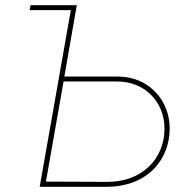

<svg xmlns="http://www.w3.org/2000/svg" viewBox="-20 -720 729 740"><path d="M94 -681H253L133 0H389C553 0 634 -109 634 -225C634 -333 554 -425 434 -425H228L276 -700H98ZM157 -20 225 -406H431C539 -406 614 -327 614 -224C614 -108 527 -18 392 -19Z"/></svg>

Font: Fixel Display Thin
Style: Italic
Weight: 100
Italic angle: -10°
Designer: AlfaBravo + MacPaw
Foundry: Kyrylo Tkachov, Marchela Mozhyna, Serhii Makarenko, Maria Weinstein, Zakhar Kryvoshyya
Version: Version 1.210;Glyphs 3.2 (3217)